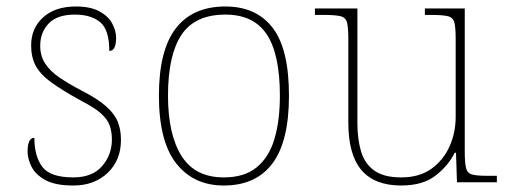

<svg xmlns="http://www.w3.org/2000/svg" viewBox="-20 -562 1573 592"><path d="M206 10Q150 10 119.5 -7Q89 -24 77 -48.5Q65 -73 65 -95Q65 -109 67.5 -118.5Q70 -128 74.5 -132.5Q79 -137 86 -137Q86 -80 110.5 -47.5Q135 -15 206 -15Q265 -15 295 -50Q325 -85 325 -132Q325 -156 318 -175.5Q311 -195 290.5 -213Q270 -231 229 -252Q171 -284 137.5 -308.5Q104 -333 90 -359.5Q76 -386 76 -422Q76 -475 113 -508.5Q150 -542 214 -542Q259 -542 286.5 -527Q314 -512 326 -489.5Q338 -467 338 -445Q338 -426 333 -415.5Q328 -405 317 -405Q317 -470 289 -493.5Q261 -517 211 -517Q156 -517 130 -489.5Q104 -462 104 -421Q104 -390 119 -366.5Q134 -343 162.5 -323.5Q191 -304 231 -283Q282 -257 308 -233.5Q334 -210 343.5 -185.5Q353 -161 353 -131Q353 -68 312 -29Q271 10 206 10Z M670 10Q577 10 523.5 -58Q470 -126 470 -267Q470 -407 522 -474.5Q574 -542 675 -542Q770 -542 820.5 -476.5Q871 -411 871 -267Q871 -126 820 -58Q769 10 670 10ZM670 -15Q734 -15 772 -46.5Q810 -78 826.5 -134.5Q843 -191 843 -267Q843 -395 802.5 -456Q762 -517 675 -517Q581 -517 539.5 -454.5Q498 -392 498 -267Q498 -148 539.5 -81.5Q581 -15 670 -15Z M1217 10Q1135 10 1094.5 -37.5Q1054 -85 1054 -184V-442Q1054 -477 1050 -492.5Q1046 -508 1030 -512Q1014 -516 977 -516H951V-536H1082V-181Q1082 -134 1093 -96Q1104 -58 1133.5 -36.5Q1163 -15 1217 -15Q1273 -15 1310 -41.5Q1347 -68 1366 -110.5Q1385 -153 1385 -202V-442Q1385 -477 1381 -492.5Q1377 -508 1361 -512Q1345 -516 1308 -516H1290V-536H1413V-94Q1413 -60 1417 -44Q1421 -28 1435.5 -24Q1450 -20 1480 -20H1512V0H1389L1386 -91H1382Q1363 -52 1323.5 -21Q1284 10 1217 10Z"/></svg>

Font: Noto Serif Tibetan Thin
Style: Regular
Weight: 250
Version: Version 2.103